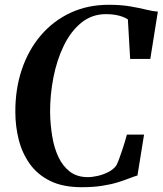

<svg xmlns="http://www.w3.org/2000/svg" viewBox="-20 -772 678 801"><path d="M320.5 9Q242 9 188.8 -17.5Q135.5 -44 103.8 -89Q72 -134 58 -190Q44 -246 44 -304.5Q43.5 -400.5 71 -482Q98.5 -563.5 150 -624Q201.5 -684.5 273.2 -718.2Q345 -752 433.5 -752Q485 -752 522.8 -745.5Q560.5 -739 588.8 -732Q617 -725 638.5 -723.5L607 -526H523L513.5 -691Q504.5 -697 491.5 -702Q478.5 -707 461.5 -710Q444.5 -713 422 -713Q363 -713 319 -677Q275 -641 246 -581.2Q217 -521.5 202.8 -448.5Q188.5 -375.5 189 -301.5Q190 -251.5 197.8 -203.8Q205.5 -156 223.5 -117.5Q241.5 -79 271.5 -56Q301.5 -33 346.5 -33Q365.5 -33 389 -38.5Q412.5 -44 433.5 -55Q454.5 -66 466 -83Q471 -93 477 -109Q483 -125 489 -143.2Q495 -161.5 500.5 -179.2Q506 -197 509.5 -210.5H581L553.5 -40Q538.5 -35.5 518 -27.5Q497.5 -19.5 470 -11Q442.5 -2.5 405.5 3.2Q368.5 9 320.5 9Z"/></svg>

Font: Merriweather 96pt SemiBold
Style: Italic
Weight: 600
Italic angle: -7.8°
Version: Version 2.101